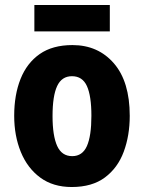

<svg xmlns="http://www.w3.org/2000/svg" viewBox="-20 -741 579 771"><path d="M501 -276Q501 -197 477 -132Q453 -67 401.5 -28.5Q350 10 268 10Q193 10 141.5 -28Q90 -66 63.5 -131Q37 -196 37 -276Q37 -360 62.5 -424Q88 -488 139.5 -524Q191 -560 271 -560Q374 -560 437.5 -486.5Q501 -413 501 -276ZM191 -275Q191 -196 209.5 -155Q228 -114 270 -114Q311 -114 329 -154.5Q347 -195 347 -276Q347 -356 329 -395.5Q311 -435 269 -435Q228 -435 209.5 -395.5Q191 -356 191 -275ZM421 -721V-615H118V-721Z"/></svg>

Font: Noto Sans Myanmar Condensed ExtraBold
Style: Regular
Weight: 800
Width: 3
Designer: Monotype Design Team
Foundry: Monotype Imaging Inc.
Version: Version 2.107; ttfautohint (v1.8.4.7-5d5b)